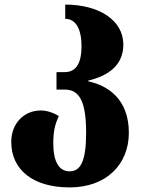

<svg xmlns="http://www.w3.org/2000/svg" viewBox="-20 -562 615 836"><path d="M283 254C443 254 541 154 541 16C541 -129 452 -189 364 -208V-211C452 -232 517 -278 517 -368C517 -474 411 -542 264 -542V-480C311 -480 335 -434 335 -360C335 -292 314 -248 262 -248H226V-172H262C327 -172 355 -118 355 16C355 142 330 184 283 184C237 184 212 142 212 62C212 5 221 -23 236 -57C211 -72 183 -81 157 -81C86 -81 29 -26 29 56C29 175 121 254 283 254Z"/></svg>

Font: Noto Serif Georgian SemiCondensed Black
Style: Regular
Weight: 900
Width: 4
Designer: Monotype Design Team, Akaki Razmadze
Foundry: Google LLC
Version: Version 2.003